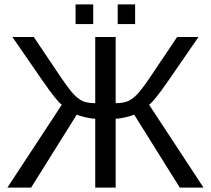

<svg xmlns="http://www.w3.org/2000/svg" viewBox="-20 -857 963 877"><path d="M415 0V-314.9Q397 -314.9 369.9 -321.3Q342.8 -327.6 330.6 -333.5L122.1 0H13.7L262.2 -378.4Q238.8 -395.5 174.8 -487.8L36.6 -688H134.3L234.4 -539.1Q289.6 -456.1 312 -431.6Q335.4 -405.3 356.9 -395.5Q378.4 -385.7 415 -385.7V-688H508.3V-385.7Q544.9 -385.7 566.9 -396Q588.9 -406.2 612.8 -433.1Q637.7 -460.9 689 -539.1L789.1 -688H886.7L748.5 -487.8Q684.6 -395.5 661.1 -378.4L909.7 0H801.3L592.8 -333.5Q580.6 -327.6 554 -321.3Q527.3 -314.9 508.3 -314.9V0ZM597.2 -836.9V-747.1H517.6V-836.9ZM405.8 -836.9V-747.1H325.2V-836.9Z"/></svg>

Font: Arimo
Style: Regular
Weight: 400
Designer: Steve Matteson
Foundry: Monotype Imaging Inc.
Version: Version 1.33